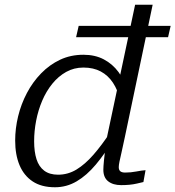

<svg xmlns="http://www.w3.org/2000/svg" viewBox="-20 -778 740 810"><path d="M519 -395Q505 -440 480 -474Q455 -508 418 -527.5Q381 -547 332 -547Q278 -547 233.5 -526Q189 -505 153.5 -468.5Q118 -432 93.5 -385.5Q69 -339 56.5 -287.5Q44 -236 44 -185Q44 -125 62.5 -81Q81 -37 118 -12.5Q155 12 212 12Q261 12 303.5 -13Q346 -38 384.5 -84Q423 -130 459 -190L446 -221Q409 -165 374 -125Q339 -85 303 -63Q267 -41 225 -41Q189 -41 166.5 -58Q144 -75 134 -106.5Q124 -138 124 -182Q124 -225 132.5 -269Q141 -313 158 -353Q175 -393 200.5 -424.5Q226 -456 259 -474.5Q292 -493 332 -493Q374 -493 405 -476.5Q436 -460 456.5 -429Q477 -398 487 -356ZM312 -669 301 -621H689L700 -669ZM550 -758 423 -160 426 -158Q421 -127 418.5 -100.5Q416 -74 416 -62Q416 -29 436.5 -13Q457 3 491 3Q509 3 525.5 1.5Q542 0 557 -3.5Q572 -7 585 -10L594 -60Q578 -59 555 -54.5Q532 -50 508 -50Q494 -50 487.5 -55.5Q481 -61 481 -73Q481 -81 484 -96Q487 -111 493 -136.5Q499 -162 507 -201L624 -758Z"/></svg>

Font: Roboto Serif Light
Style: Italic
Weight: 300
Italic angle: -10°
Version: Version 1.007